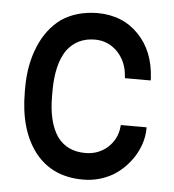

<svg xmlns="http://www.w3.org/2000/svg" viewBox="-46 -602 591 654"><g transform="rotate(5 250.0 -275.5)"><path d="M165 -127Q198.2 -81.1 261.7 -81.1Q305.7 -81.1 337.9 -109.4Q369.1 -138.7 373 -179.7L374 -186.5H461.9V-179.7Q460.9 -131.8 432.6 -85.9Q404.3 -42 362.3 -16.6Q315.4 9.8 261.7 9.8Q155.3 9.8 96.7 -65.4Q38.1 -141.6 38.1 -271.5V-285.2Q38.1 -364.3 64.5 -426.8Q89.8 -488.3 138.7 -524.4Q189.5 -558.6 260.7 -559.6Q348.6 -559.6 403.3 -502Q457 -446.3 461.9 -353.5V-346.7H374L373 -353.5Q370.1 -402.3 337.9 -436.5Q305.7 -468.8 260.7 -468.8Q200.2 -468.8 165 -421.9Q131.8 -372.1 131.8 -282.2V-264.6Q131.8 -175.8 165 -127Z"/></g></svg>

Font: RobotoJAA
Style: Medium
Weight: 500
Version: Version 2.05; 2016-11-05